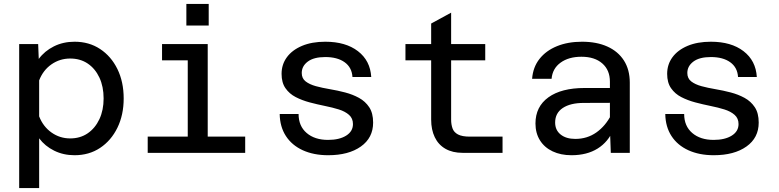

<svg xmlns="http://www.w3.org/2000/svg" viewBox="-20 -773 3940 971"><path d="M357 -562Q430.5 -562 486.2 -525.2Q542 -488.5 573.8 -423.8Q605.5 -359 605.5 -275Q605.5 -192 573.8 -127Q542 -62 486.2 -25Q430.5 12 357 12Q300.5 12 254 -11Q207.5 -34 178 -73.5V178H77V-550H173L176 -475Q205.5 -515 252.5 -538.5Q299.5 -562 357 -562ZM335 -73Q386 -73 423.8 -99Q461.5 -125 482.8 -170.5Q504 -216 504 -275Q504 -335 482.8 -380.5Q461.5 -426 423.8 -451.5Q386 -477 335 -477Q282.5 -477 240.2 -447.5Q198 -418 178 -366.5V-184.5Q198 -133 240.2 -103Q282.5 -73 335 -73Z M929.5 0V-550H1030.5V0ZM727 0V-82H1220V0ZM799.5 -468V-550H980V-468ZM922.5 -644V-753H1035.5V-644Z M1639.5 12Q1566.5 12 1511.2 -13.2Q1456 -38.5 1425.8 -85.2Q1395.5 -132 1394.5 -196.5H1490Q1490 -135.5 1530.8 -100.5Q1571.5 -65.5 1639 -65.5Q1696 -65.5 1730.5 -87Q1765 -108.5 1765 -145.5Q1765 -174.5 1745.2 -192Q1725.5 -209.5 1693.5 -219.5Q1661.5 -229.5 1623 -237.2Q1584.5 -245 1546 -255.2Q1507.5 -265.5 1475.5 -282Q1443.5 -298.5 1423.8 -326.8Q1404 -355 1404 -399.5Q1404 -447 1430.8 -483.5Q1457.5 -520 1507.2 -541Q1557 -562 1625 -562Q1728 -562 1790.2 -514.2Q1852.5 -466.5 1857.5 -383.5H1762.5Q1759.5 -432 1723 -458.2Q1686.5 -484.5 1625 -484.5Q1567 -484.5 1536.5 -461.5Q1506 -438.5 1506 -404Q1506 -376.5 1525.8 -361.2Q1545.5 -346 1577.5 -337.2Q1609.5 -328.5 1648.2 -322Q1687 -315.5 1725.2 -305.5Q1763.5 -295.5 1795.5 -278Q1827.5 -260.5 1847.2 -230.8Q1867 -201 1867 -153Q1867 -76 1805 -32Q1743 12 1639.5 12Z M2320 0Q2268.5 0 2232.8 -20.5Q2197 -41 2178.8 -79Q2160.5 -117 2160.5 -168V-654L2261.5 -709V-168Q2261.5 -143.5 2268.5 -123.8Q2275.5 -104 2296.2 -93Q2317 -82 2356.5 -82H2521.5V0ZM2030.5 -468V-550H2434V-468Z M3069 0 3064.5 -125V-360Q3064.5 -418.5 3026 -452.2Q2987.5 -486 2920.5 -486Q2856 -486 2815 -456.2Q2774 -426.5 2769.5 -374.5H2671Q2675.5 -433.5 2708.5 -475.2Q2741.5 -517 2796.8 -539.5Q2852 -562 2923.5 -562Q2997.5 -562 3051.8 -537.5Q3106 -513 3135.5 -466.8Q3165 -420.5 3165 -355V0ZM2870 12Q2816 12 2774.8 -7.5Q2733.5 -27 2710.8 -63.2Q2688 -99.5 2688 -148.5Q2688 -233.5 2753.5 -280.8Q2819 -328 2936.5 -328H3078V-253L2932.5 -252.5Q2864.5 -252.5 2826 -226.8Q2787.5 -201 2787.5 -153.5Q2787.5 -115 2815.2 -92.8Q2843 -70.5 2889.5 -70.5Q2949.5 -70.5 2996 -103.2Q3042.5 -136 3071.5 -193L3083 -119Q3056.5 -55.5 3002.5 -21.8Q2948.5 12 2870 12Z M3589.5 12Q3516.5 12 3461.2 -13.2Q3406 -38.5 3375.8 -85.2Q3345.5 -132 3344.5 -196.5H3440Q3440 -135.5 3480.8 -100.5Q3521.5 -65.5 3589 -65.5Q3646 -65.5 3680.5 -87Q3715 -108.5 3715 -145.5Q3715 -174.5 3695.2 -192Q3675.5 -209.5 3643.5 -219.5Q3611.5 -229.5 3573 -237.2Q3534.5 -245 3496 -255.2Q3457.5 -265.5 3425.5 -282Q3393.5 -298.5 3373.8 -326.8Q3354 -355 3354 -399.5Q3354 -447 3380.8 -483.5Q3407.5 -520 3457.2 -541Q3507 -562 3575 -562Q3678 -562 3740.2 -514.2Q3802.5 -466.5 3807.5 -383.5H3712.5Q3709.5 -432 3673 -458.2Q3636.5 -484.5 3575 -484.5Q3517 -484.5 3486.5 -461.5Q3456 -438.5 3456 -404Q3456 -376.5 3475.8 -361.2Q3495.5 -346 3527.5 -337.2Q3559.5 -328.5 3598.2 -322Q3637 -315.5 3675.2 -305.5Q3713.5 -295.5 3745.5 -278Q3777.5 -260.5 3797.2 -230.8Q3817 -201 3817 -153Q3817 -76 3755 -32Q3693 12 3589.5 12Z"/></svg>

Font: Azeret Mono Thin
Style: Regular
Weight: 100
Designer: Martin Vácha
Foundry: Displaay
Version: Version 1.002